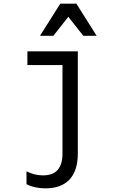

<svg xmlns="http://www.w3.org/2000/svg" viewBox="-20 -821 640 1051"><path d="M406 19V-540H130V-465H322V19C322 100 287 139 215 139C185 139 155 132 125 117V187C153 202 189 210 229 210C345 210 406 144 406 19ZM199 -625H272L354 -729L436 -625H509L398 -801H310Z"/></svg>

Font: CommitMonoNiceRocks
Style: Regular
Weight: 400
Monospace: yes
Designer: Eigil Nikolajsen
Foundry: Eigil Nikolajsen
Version: Version 1.143